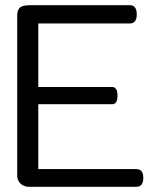

<svg xmlns="http://www.w3.org/2000/svg" viewBox="-20 -715 603 737"><path d="M530 -32C530 -55 521 -66 503 -66H127V-315H411C424 -315 431 -326 431 -348C431 -370 424 -381 411 -381H127V-625H479C496 -625 505 -637 505 -660C505 -683 496 -695 479 -695H96C80 -695 69 -693 63 -690C52 -685 46 -673 46 -655V-40C46 -16 66 2 90 2H503C521 2 530 -9 530 -32Z"/></svg>

Font: GFS Decker
Style: Normal
Weight: 400
Foundry: George D. Matthiopoulos
Version: Version 1.000